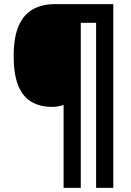

<svg xmlns="http://www.w3.org/2000/svg" viewBox="-20 -780 634 927"><path d="M527 127H444V-670H370V127H287V-273Q274 -269 261 -266.5Q248 -264 231 -264Q173 -264 131.5 -288.5Q90 -313 68 -367Q46 -421 46 -509Q46 -600 70 -655Q94 -710 138.5 -735Q183 -760 245 -760H527Z"/></svg>

Font: Noto Sans Khmer SemiCondensed ExtraBold
Style: Regular
Weight: 800
Width: 4
Designer: Danh Hong and the Monotype Design Team
Foundry: Monotype Imaging Inc.
Version: Version 2.004